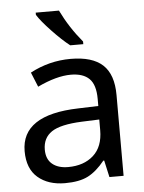

<svg xmlns="http://www.w3.org/2000/svg" viewBox="-54 -810 650 864"><g transform="rotate(-5 270.5 -378.0)"><path d="M245 -766Q284 -686 341 -618V-606H282Q247 -633 202 -680.5Q157 -728 140 -756V-766ZM278 -545Q376 -545 423 -501.5Q470 -458 470 -365V0H406L389 -76H385Q348 -30 309 -10Q270 10 205 10Q129 10 82.5 -30Q36 -70 36 -149Q36 -313 293 -320L384 -323V-355Q384 -419 356 -446.5Q328 -474 273 -474Q208 -474 122 -433L95 -499Q181 -545 278 -545ZM383 -262 304 -259Q207 -255 167 -228Q127 -201 127 -148Q127 -105 153.5 -83Q180 -61 225 -61Q296 -61 339.5 -100Q383 -139 383 -214Z"/></g></svg>

Font: Advent Sans Logo
Style: Regular
Weight: 400
Designer: Types & Symbols
Foundry: Types & Symbols
Version: Version 1.002